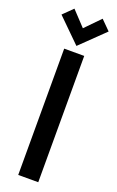

<svg xmlns="http://www.w3.org/2000/svg" viewBox="-207 -958 609 1000"><g transform="rotate(20 97.5 -457.5)"><path d="M228 -863 176 -915 96 -833 20 -914 -33 -862 96 -735ZM41 0H152V-700H41Z"/></g></svg>

Font: Advent Pro Expanded
Style: Bold
Weight: 700
Width: 7
Designer: VivaRado, Andreas Kalpakidis
Foundry: VivaRado, Andreas Kalpakidis
Version: Version 3.000